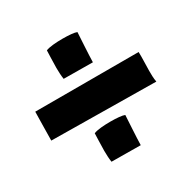

<svg xmlns="http://www.w3.org/2000/svg" viewBox="-113 -567 666 674"><g transform="rotate(-30 220.0 -230.5)"><path d="M273 -336V-338C273 -357 279 -453 279 -455C270 -459 247 -461 222 -461C196 -461 168 -459 154 -453C154 -441 152 -411 152 -383C152 -366 153 -349 155 -337ZM432 -166C429 -181 429 -196 429 -212C429 -237 431 -262 430 -287H11C11 -281 9 -194 9 -171L431 -166ZM273 0V-2C273 -21 279 -117 279 -119C270 -123 247 -125 222 -125C196 -125 168 -123 154 -117C154 -105 152 -75 152 -47C152 -30 153 -13 155 -1Z"/></g></svg>

Font: HEYCLAY
Style: Regular
Weight: 400
Designer: Marcelo Magalhaes
Foundry: Marcelo Magalhães
Version: Version 1.300;hotconv 1.0.109;makeotfexe 2.5.65596